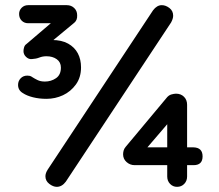

<svg xmlns="http://www.w3.org/2000/svg" viewBox="-20 -722 848 744"><path d="M160 -339Q132 -339 108 -345Q84 -351 69 -361Q50 -372 50 -393Q50 -408 60 -418.5Q70 -429 86 -429Q91 -429 95.5 -428Q100 -427 107 -422Q113 -418 125 -412Q137 -406 154 -406Q178 -406 197 -419Q216 -432 216 -460Q216 -481 200 -492.5Q184 -504 160 -504Q145 -504 132.5 -499Q120 -494 103 -493Q91 -492 81 -501.5Q71 -511 71 -524Q71 -531 73.5 -539Q76 -547 82 -551L184 -638L203 -632H89Q74 -632 64 -642Q54 -652 54 -668Q54 -682 64 -692Q74 -702 89 -702H239Q256 -702 267.5 -691Q279 -680 279 -663Q280 -644 268 -634L169 -552L156 -560Q160 -562 168 -564.5Q176 -567 181 -567Q219 -567 244 -553Q269 -539 281.5 -515.5Q294 -492 294 -461Q294 -422 274 -394.5Q254 -367 224 -353Q194 -339 160 -339ZM200 2Q186 2 171 -9.5Q156 -21 156 -39Q156 -51 165 -65L573 -682Q588 -702 607 -702Q622 -702 636.5 -691Q651 -680 651 -661Q651 -650 643 -635L235 -18Q220 2 200 2ZM666 2Q650 2 639 -9.5Q628 -21 628 -38V-293L660 -278L534 -131L537 -151H730Q765 -150 765 -116Q765 -82 730 -82H502Q484 -82 470.5 -94Q457 -106 457 -124Q457 -131 459 -138.5Q461 -146 467 -153L624 -341Q633 -353 644 -356Q655 -359 662 -359Q681 -359 693 -347Q705 -335 705 -316V-38Q705 -21 694 -9.5Q683 2 666 2Z"/></svg>

Font: Quicksand SemiBold
Style: Regular
Weight: 600
Designer: Andrew Paglinawan
Foundry: Andrew Paglinawan
Version: Version 3.004